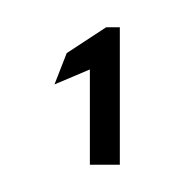

<svg xmlns="http://www.w3.org/2000/svg" viewBox="-20 -282 127 141"><path d="M20 -220 46 -231V-161H68V-262H58L29 -243Z"/></svg>

Font: Hussar Tani
Style: Dwa
Weight: 700
Foundry: Cannot Into Space Fonts
Version: Version 0.92